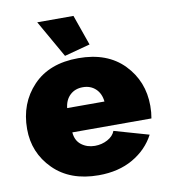

<svg xmlns="http://www.w3.org/2000/svg" viewBox="-83 -801 775 882"><g transform="rotate(-10 304.5 -360.5)"><path d="M150 -731H319L369 -589L249 -557ZM307 10Q174 10 96.5 -67.5Q19 -145 19 -256Q19 -376 95 -456Q171 -536 307 -536Q442 -536 518.5 -457Q595 -378 595 -263Q595 -232 590 -205H221Q224 -166 250.5 -146Q277 -126 313 -126Q345 -126 372 -140.5Q399 -155 408 -179L569 -133Q535 -68 467.5 -29Q400 10 307 10ZM217 -319H391Q387 -357 363.5 -379Q340 -401 304 -401Q268 -401 244.5 -379Q221 -357 217 -319Z"/></g></svg>

Font: Raleway-v4020 Black
Style: Regular
Weight: 900
Designer: Matt McInerney, Pablo Impallari, Rodrigo Fuenzalida
Foundry: Matt McInerney, Pablo Impallari, Rodrigo Fuenzalida
Version: Version 4.020;PS 004.020;hotconv 1.0.88;makeotf.lib2.5.64775